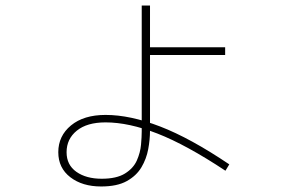

<svg xmlns="http://www.w3.org/2000/svg" viewBox="-20 -640 1040 695"><path d="M346 35Q278 35 234.5 1.5Q191 -32 191 -89Q191 -148 237 -186Q283 -224 362 -224Q451 -224 560 -182Q669 -140 810 -45L796 -22Q654 -116 550 -156.5Q446 -197 362 -197Q295 -197 258 -167Q221 -137 221 -89Q221 -43 256.5 -18Q292 7 348 7Q402 7 432.5 -12Q463 -31 475.5 -59.5Q488 -88 490.5 -116.5Q493 -145 493 -164V-620H523V-167Q523 -135 516.5 -100Q510 -65 492 -34.5Q474 -4 439 15.5Q404 35 346 35ZM502 -441V-469H795V-441Z"/></svg>

Font: Murecho Thin ExtraLight
Style: Regular
Weight: 250
Version: Version 1.010